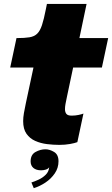

<svg xmlns="http://www.w3.org/2000/svg" viewBox="-20 -725 571 978"><path d="M282 13Q251.5 13 219.2 9Q187 5 159.5 -7.2Q132 -19.5 115 -43.5Q98 -67.5 98 -108Q98 -126.5 101.8 -148.8Q105.5 -171 111.5 -198.5L150.5 -381H32L64 -531H66.5Q105.5 -531 130 -535Q154.5 -539 169.2 -553.2Q184 -567.5 193.8 -597Q203.5 -626.5 213.5 -677.5L219 -705H421L384.5 -531H531L499 -381H352.5L321.5 -234.5Q316 -208.5 313.5 -194.8Q311 -181 311 -169Q311 -154 318 -145Q325 -136 345 -136Q363 -136 379.8 -139.5Q396.5 -143 405 -146.5L374 -1Q361.5 4 336.5 8.5Q311.5 13 282 13ZM189 142.5Q164.5 142.5 150.2 130.5Q136 118.5 136 97Q136 63 160.8 49.2Q185.5 35.5 211.5 35.5Q233 35.5 255.5 49Q278 62.5 278 96.5Q278 130.5 259 158.2Q240 186 211.2 205Q182.5 224 152 233.5L140 204.5Q156 199.5 176.2 190.2Q196.5 181 212.5 165.5Q228.5 150 230.5 127Q225.5 135 213.8 138.8Q202 142.5 189 142.5Z"/></svg>

Font: Epilogue Black
Style: Italic
Weight: 900
Italic angle: -12°
Designer: Tyler Finck
Foundry: Etcetera Type Co
Version: Version 2.111